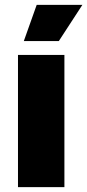

<svg xmlns="http://www.w3.org/2000/svg" viewBox="-20 -770 359 790"><path d="M54 -544H245V0H54ZM131 -750H319L222 -601H78Z"/></svg>

Font: Mona Sans Black
Style: Regular
Weight: 900
Designer: Deni Anggara
Foundry: GitHub
Version: Version 2.000